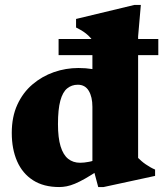

<svg xmlns="http://www.w3.org/2000/svg" viewBox="-20 -740 659 775"><path d="M353 -308.5Q353 -349 338.2 -373.5Q323.5 -398 294 -398Q269.5 -398 251.2 -383.2Q233 -368.5 223.5 -333.5Q214 -298.5 214 -239Q214 -184 224.5 -149.5Q235 -115 255 -99Q275 -83 303.5 -83Q319 -83 339 -86.8Q359 -90.5 376.5 -100V-52Q346.5 -32 323.5 -19Q300.5 -6 282.5 1.5Q264.5 9 249 12Q233.5 15 219 15Q156 15 113.2 -12.5Q70.5 -40 49 -89.2Q27.5 -138.5 27.5 -203.5Q27.5 -268.5 50 -317.5Q72.5 -366.5 111 -399.2Q149.5 -432 197.5 -448.8Q245.5 -465.5 296.5 -465.5Q326.5 -465.5 352.8 -461.2Q379 -457 406.5 -448.2Q434 -439.5 467.5 -424.5H353V-578Q345 -588.5 336.2 -596.8Q327.5 -605 315.8 -612.8Q304 -620.5 287 -629V-663.5L522 -720H548.5L537.5 -593.5V-102.5Q543.5 -96.5 551.2 -89.8Q559 -83 567.8 -77Q576.5 -71 586 -65.5Q595.5 -60 606 -55.5V-30L398 15H376.5L353 -73ZM216.5 -517.5V-582.5H619V-517.5Z"/></svg>

Font: Newsreader 16pt 16pt ExtraBold
Style: Regular
Weight: 800
Version: Version 1.003